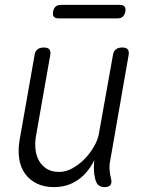

<svg xmlns="http://www.w3.org/2000/svg" viewBox="-20 -754 640 784"><path d="M407 10Q391 10 382 2Q373 -6 369 -22Q364 -41 363.5 -60Q363 -79 365 -100Q339 -47 297 -18.5Q255 10 200 10Q160 10 130.5 -4.5Q101 -19 82.5 -44.5Q64 -70 58.5 -105Q53 -140 60 -182L121 -528Q123 -544 132.5 -552Q142 -560 159 -560Q176 -560 182 -552Q188 -544 185 -528L127 -199Q122 -170 125 -143.5Q128 -117 140 -96.5Q152 -76 172 -64Q192 -52 222 -52Q249 -52 276 -67Q303 -82 325.5 -105Q348 -128 364 -156Q380 -184 384 -209L441 -528Q443 -544 452.5 -552Q462 -560 479 -560Q496 -560 502 -552Q508 -544 505 -528L430 -98Q426 -79 427.5 -59.5Q429 -40 434 -22Q437 -6 430.5 2Q424 10 407 10ZM219 -679Q205 -679 199.5 -686Q194 -693 197 -707Q199 -720 207 -727Q215 -734 229 -734H469Q483 -734 488.5 -727.5Q494 -721 492 -707Q489 -693 481.5 -686Q474 -679 460 -679Z"/></svg>

Font: Maple Mono NL ExtraLight
Style: Italic
Weight: 275
Italic angle: -10°
Monospace: yes
Designer: subframe7536
Version: Version 7.000